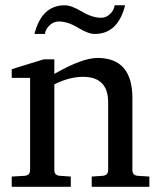

<svg xmlns="http://www.w3.org/2000/svg" viewBox="-20 -715 617 735"><path d="M459 -694.8Q431.2 -585 342.8 -585Q317.9 -585 278.6 -608.9Q239.3 -632.8 205.1 -632.8Q185.5 -632.8 169.9 -618.2Q154.3 -603.5 151.9 -585H111.8Q139.6 -694.8 228 -694.8Q252.9 -694.8 293 -670.9Q333 -647 367.2 -647Q386.7 -647 401.6 -661.6Q416.5 -676.3 418.9 -694.8ZM551.8 0H331.1V-39.1L373 -42Q394 -43.5 394 -64V-323.2Q394 -420.9 297.9 -420.9Q245.6 -420.9 188 -392.1V-64Q188 -43.5 209 -42L251 -39.1V0H24.9V-39.1L74.2 -42Q95.2 -43.5 95.2 -64V-417H24.9V-450.2L147 -487.8H188V-432.1Q294.9 -493.2 353 -493.2Q486.8 -493.2 486.8 -339.8V-64Q486.8 -43.5 507.8 -42L551.8 -39.1Z"/></svg>

Font: Ezra SIL SR
Style: Regular
Weight: 400
Designer: Development by SIL's NRSI team. OpenType tables by Ralph Hancock ( hancock@dircon.co.uk ).
Foundry: Development by SIL's NRSI team.
Version: Version 2.51; 2007